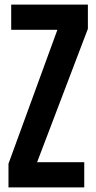

<svg xmlns="http://www.w3.org/2000/svg" viewBox="-20 -820 422 840"><path d="M17.1 0V-103.7L231.1 -689.7H29V-800H364.5V-694L142.3 -110.3H348.6V0Z"/></svg>

Font: Big Shoulders Thin
Style: Regular
Weight: 100
Designer: Patric King
Foundry: XO Type Co
Version: Version 2.002